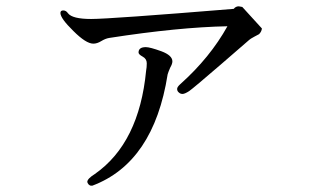

<svg xmlns="http://www.w3.org/2000/svg" viewBox="-20 -564 1040 607"><path d="M418 -398Q418 -392 431 -385Q444 -378 444 -364Q444 -351 442 -341Q420 -112 280 -14Q256 1 256 11Q256 14 260 19Q264 23 268 23Q272 23 272 23Q466 -50 510 -329Q512 -336 518 -350Q525 -362 525 -370Q525 -389 490 -402Q454 -415 441 -415Q418 -415 418 -398ZM735 -544Q725 -544 719 -536Q327 -504 268 -504Q209 -504 195 -522Q189 -531 180 -531Q171 -531 171 -523Q171 -506 212 -466Q252 -426 275 -426Q287 -426 300 -434Q313 -442 325 -444Q544 -478 699 -481Q644 -382 550 -298Q540 -289 540 -283Q540 -276 545 -272Q550 -267 557 -267Q564 -267 578 -276Q591 -285 678 -360Q764 -435 768 -438Q771 -441 784 -448L799 -456Q807 -464 808 -474L746 -542Z"/></svg>

Font: Sawarabi Mincho
Style: Regular
Weight: 400
Version: Version 1.082; ttfautohint (v1.8.4.7-5d5b)